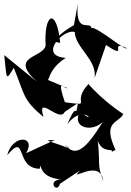

<svg xmlns="http://www.w3.org/2000/svg" viewBox="-48 -811 620 909"><path d="M282 -107C200 -142 140 -148 211 -148L76 -86C125 -170 11 -176 -14 -76C82 -190 20 -14 140 -12C175 -131 80 25 240 38C172 43 222 109 236 59L331 -4C270 59 427 -68 441 46C410 -37 428 -22 415 -144C438 -81 494 -112 480 -92L499 -101C435 -238 512 -226 536 -271C406 -357 352 -440 370 -412C285 -322 400 -308 259 -327C217 -452 259 -386 271 -394L132 -452C211 -384 145 -461 263 -537C130 -546 253 -678 306 -659C309 -584 412 -529 400 -442L454 -598C566 -523 462 -625 552 -583C546 -564 356 -736 382 -659C401 -735 306 -628 320 -791L302 -692C247 -661 181 -607 237 -609C220 -777 159 -750 168 -595C155 -535 -8 -547 126 -425L-28 -550C-15 -435 -22 -424 17 -490C70 -364 56 -342 158 -257C123 -370 235 -227 258 -281L321 -323C306 -232 323 -349 271 -223C350 -328 418 -209 331 -283C280 -193 429 -172 465 -276C384 -145 322 -45 259 -127Z"/></svg>

Font: Asimov Silicon
Style: Regular
Weight: 400
Designer: Google
Version: Version 2.000980; 2014